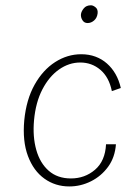

<svg xmlns="http://www.w3.org/2000/svg" viewBox="-20 -680 488 708"><path d="M235.5 7.5Q184 7.5 143.8 -21.2Q103.5 -50 83 -104.8Q62.5 -159.5 69.5 -236.5Q77 -313 107.5 -367.5Q138 -422 183.2 -451Q228.5 -480 279.5 -480Q308 -480 331.8 -471.2Q355.5 -462.5 374.2 -446Q393 -429.5 406 -406.8Q419 -384 425.5 -355.5L392.5 -344Q382 -395.5 350.2 -422.5Q318.5 -449.5 276 -449.5Q234.5 -449.5 197.8 -423.8Q161 -398 136.2 -350.2Q111.5 -302.5 105.5 -236.5Q100 -176 113.8 -127.2Q127.5 -78.5 159.8 -50.2Q192 -22 241.5 -22Q293 -22 330.5 -54.2Q368 -86.5 371 -148H407.5Q404 -100 378.8 -65.2Q353.5 -30.5 315.5 -11.5Q277.5 7.5 235.5 7.5ZM303 -595Q290.5 -595 284 -605.5Q277.5 -616 278.5 -627Q279.5 -637.5 288.8 -649Q298 -660.5 315.5 -660.5Q323 -660.5 332.2 -653.2Q341.5 -646 340 -631Q338 -614 327 -604.5Q316 -595 303 -595Z"/></svg>

Font: Karla ExtraLight
Style: Italic
Weight: 250
Italic angle: -8°
Designer: Jonathan Pinhorn
Version: Version 2.004;gftools[0.9.33]